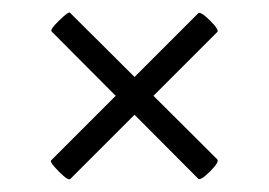

<svg xmlns="http://www.w3.org/2000/svg" viewBox="-20 -376 427 305"><path d="M61 -121 295 -355Q299 -358 314 -343Q329 -328 325 -325L92 -92Q89 -88 74 -103Q59 -118 61 -121ZM91 -356 325 -123Q329 -119 314 -104Q299 -89 295 -92L62 -326Q59 -329 74 -343.5Q89 -358 91 -356Z"/></svg>

Font: Cormorant SC Medium
Style: Regular
Weight: 500
Designer: Christian Thalmann (Catharsis Fonts)
Foundry: Catharsis Fonts
Version: Version 4.000